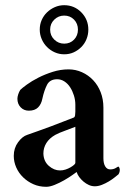

<svg xmlns="http://www.w3.org/2000/svg" viewBox="-20 -711 493 739"><path d="M173 -597Q173 -574 189 -558.5Q205 -543 227 -543Q250 -543 265 -558.5Q280 -574 280 -597Q280 -620 265 -635.5Q250 -651 227 -651Q205 -651 189 -635.5Q173 -620 173 -597ZM133 -597Q133 -617 140.5 -634Q148 -651 161 -663.5Q174 -676 191 -683.5Q208 -691 227 -691Q266 -691 293 -663.5Q320 -636 320 -597Q320 -578 313 -560.5Q306 -543 293 -530Q280 -517 263.5 -509.5Q247 -502 227 -502Q208 -502 191 -509.5Q174 -517 161 -530Q148 -543 140.5 -560.5Q133 -578 133 -597ZM211 -55Q222 -55 232.5 -58.5Q243 -62 251.5 -67Q260 -72 265 -76.5Q270 -81 270 -84V-223Q253 -216 230.5 -208Q208 -200 193 -192Q170 -179 158.5 -160.5Q147 -142 147 -120Q148 -90 168 -72.5Q188 -55 211 -55ZM158 8Q131 8 108.5 -2Q86 -12 69 -28.5Q52 -45 42.5 -66.5Q33 -88 33 -111Q33 -141 49.5 -163.5Q66 -186 85 -192Q102 -198 126 -206.5Q150 -215 175.5 -224.5Q201 -234 225 -243.5Q249 -253 265 -259Q268 -261 269 -267Q270 -273 270 -281V-308Q270 -326 264.5 -343.5Q259 -361 250 -375Q241 -389 228 -397.5Q215 -406 200 -406Q172 -406 161 -384.5Q150 -363 143 -331Q139 -310 126.5 -297.5Q114 -285 91 -285Q72 -285 59.5 -298Q47 -311 47 -331Q47 -338 50 -347.5Q53 -357 58 -365Q65 -372 83.5 -385.5Q102 -399 127.5 -412Q153 -425 183 -434.5Q213 -444 244 -444Q271 -444 295.5 -433Q320 -422 338.5 -402.5Q357 -383 367.5 -356Q378 -329 378 -297V-102Q378 -82 385 -70.5Q392 -59 404 -59Q416 -59 424 -63.5Q432 -68 435 -70Q438 -69 439.5 -65Q441 -61 441 -57Q441 -48 436 -40Q431 -36 421 -28Q411 -20 398.5 -12.5Q386 -5 372 0.5Q358 6 345 6Q333 6 322 1Q311 -4 301.5 -12Q292 -20 285 -29.5Q278 -39 275 -49Q271 -46 257.5 -36.5Q244 -27 226.5 -17Q209 -7 190.5 0.5Q172 8 158 8Z"/></svg>

Font: Vermiglione SemiBold
Style: Regular
Weight: 600
Version: Version 1.000